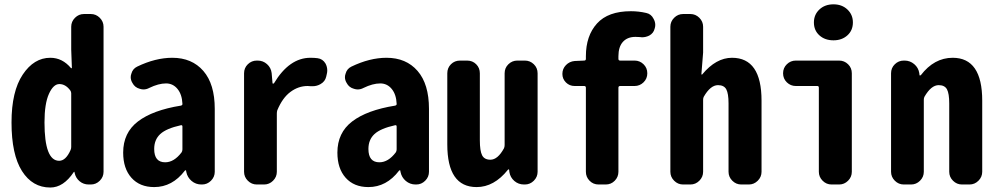

<svg xmlns="http://www.w3.org/2000/svg" viewBox="-20 -836 4511 870"><path d="M208 13.7Q127 13.7 79.6 -61Q32.2 -135.7 32.2 -281.2Q32.2 -421.9 83 -498Q133.8 -574.2 208 -574.2Q262.7 -574.2 301.8 -527.3Q302.7 -526.4 304.2 -526.9Q305.7 -527.3 305.7 -529.3L302.7 -611.3V-714.8Q302.7 -738.3 319.8 -755.4Q336.9 -772.5 360.4 -772.5H391.6Q415 -772.5 432.1 -755.4Q449.2 -738.3 449.2 -714.8V-57.6Q449.2 -34.2 432.1 -17.1Q415 0 391.6 0H381.8Q358.4 0 340.8 -14.6Q323.2 -29.3 318.4 -51.8L317.4 -56.6Q317.4 -57.6 316.4 -57.6Q315.4 -57.6 314.5 -56.6Q267.6 13.7 208 13.7ZM248 -107.4Q278.3 -107.4 299.8 -156.2Q302.7 -163.1 302.7 -169.9V-413.1Q302.7 -419.9 298.8 -425.8Q277.3 -455.1 249 -455.1Q221.7 -455.1 201.7 -410.6Q181.6 -366.2 181.6 -281.2Q181.6 -107.4 248 -107.4Z M678.7 11.7Q613.3 11.7 575.7 -30.3Q538.1 -72.3 538.1 -144.5Q538.1 -234.4 605 -285.6Q671.9 -336.9 799.8 -357.4Q807.6 -359.4 806.6 -366.2Q804.7 -408.2 784.2 -433.1Q763.7 -458 732.4 -458Q698.2 -458 656.2 -437.5Q643.6 -430.7 629.9 -430.7Q622.1 -430.7 613.3 -433.6Q590.8 -439.5 580.1 -460Q572.3 -472.7 572.3 -486.3Q572.3 -494.1 575.2 -502Q581.1 -524.4 601.6 -534.2Q684.6 -574.2 760.7 -574.2Q849.6 -574.2 901.4 -514.6Q953.1 -455.1 953.1 -342.8V-57.6Q953.1 -34.2 936 -17.1Q918.9 0 895.5 0H892.6Q867.2 0 848.1 -16.1Q829.1 -32.2 824.2 -56.6L823.2 -62.5Q823.2 -64.5 821.3 -64.5Q819.3 -64.5 817.4 -62.5Q760.7 11.7 678.7 11.7ZM728.5 -100.6Q768.6 -100.6 802.7 -145.5Q806.6 -151.4 806.6 -159.2V-262.7Q806.6 -268.6 801.8 -268.6Q800.8 -268.6 799.8 -268.6Q733.4 -253.9 706.1 -228.5Q678.7 -203.1 678.7 -161.1Q678.7 -100.6 728.5 -100.6Z M1143.6 0Q1120.1 0 1103 -17.1Q1085.9 -34.2 1085.9 -57.6V-503.9Q1085.9 -528.3 1103 -544.9Q1120.1 -561.5 1143.6 -561.5H1147.5Q1171.9 -561.5 1189.9 -545.4Q1208 -529.3 1210.9 -504.9L1214.8 -460Q1214.8 -457 1217.3 -457Q1219.7 -457 1221.7 -459Q1291 -574.2 1386.7 -574.2Q1404.3 -574.2 1418.9 -572.3Q1442.4 -569.3 1455.1 -547.9Q1462.9 -533.2 1462.9 -516.6Q1462.9 -508.8 1460.9 -501L1458 -488.3Q1453.1 -466.8 1432.6 -455.1Q1416 -445.3 1396.5 -445.3Q1392.6 -445.3 1388.7 -445.3Q1381.8 -446.3 1374 -446.3Q1332 -446.3 1295.9 -419.4Q1259.8 -392.6 1236.3 -335.9Q1234.4 -329.1 1234.4 -321.3V-57.6Q1234.4 -34.2 1217.3 -17.1Q1200.2 0 1176.8 0Z M1649.4 11.7Q1584 11.7 1546.4 -30.3Q1508.8 -72.3 1508.8 -144.5Q1508.8 -234.4 1575.7 -285.6Q1642.6 -336.9 1770.5 -357.4Q1778.3 -359.4 1777.3 -366.2Q1775.4 -408.2 1754.9 -433.1Q1734.4 -458 1703.1 -458Q1668.9 -458 1627 -437.5Q1614.3 -430.7 1600.6 -430.7Q1592.8 -430.7 1584 -433.6Q1561.5 -439.5 1550.8 -460Q1543 -472.7 1543 -486.3Q1543 -494.1 1545.9 -502Q1551.8 -524.4 1572.3 -534.2Q1655.3 -574.2 1731.4 -574.2Q1820.3 -574.2 1872.1 -514.6Q1923.8 -455.1 1923.8 -342.8V-57.6Q1923.8 -34.2 1906.7 -17.1Q1889.6 0 1866.2 0H1863.3Q1837.9 0 1818.8 -16.1Q1799.8 -32.2 1794.9 -56.6L1793.9 -62.5Q1793.9 -64.5 1792 -64.5Q1790 -64.5 1788.1 -62.5Q1731.4 11.7 1649.4 11.7ZM1699.2 -100.6Q1739.3 -100.6 1773.4 -145.5Q1777.3 -151.4 1777.3 -159.2V-262.7Q1777.3 -268.6 1772.5 -268.6Q1771.5 -268.6 1770.5 -268.6Q1704.1 -253.9 1676.8 -228.5Q1649.4 -203.1 1649.4 -161.1Q1649.4 -100.6 1699.2 -100.6Z M2139.6 11.7Q2006.8 11.7 2006.8 -181.6V-503.9Q2006.8 -528.3 2023.4 -544.9Q2040 -561.5 2064.5 -561.5H2096.7Q2121.1 -561.5 2137.7 -544.9Q2154.3 -528.3 2154.3 -503.9V-200.2Q2154.3 -152.3 2164.6 -132.3Q2174.8 -112.3 2202.1 -112.3Q2235.4 -112.3 2263.7 -164.1Q2266.6 -170.9 2266.6 -178.7V-503.9Q2266.6 -528.3 2283.7 -544.9Q2300.8 -561.5 2324.2 -561.5H2358.4Q2381.8 -561.5 2398.9 -544.9Q2416 -528.3 2416 -503.9V-57.6Q2416 -34.2 2398.9 -17.1Q2381.8 0 2358.4 0H2354.5Q2329.1 0 2310.5 -16.1Q2292 -32.2 2288.1 -56.6L2287.1 -66.4Q2287.1 -68.4 2284.7 -68.4Q2282.2 -68.4 2281.2 -66.4Q2218.8 11.7 2139.6 11.7Z M2908.2 -777.3Q2930.7 -772.5 2941.4 -751Q2949.2 -737.3 2949.2 -722.7Q2949.2 -714.8 2946.3 -706.1Q2941.4 -685.5 2921.9 -674.8Q2906.2 -667 2888.7 -667Q2884.8 -667 2879.9 -668Q2869.1 -668.9 2859.4 -668.9Q2823.2 -668.9 2802.7 -646.5Q2782.2 -624 2782.2 -581.1V-569.3Q2782.2 -561.5 2790 -561.5H2855.5Q2878.9 -561.5 2896 -544.9Q2913.1 -528.3 2913.1 -503.9Q2913.1 -479.5 2896 -462.9Q2878.9 -446.3 2855.5 -446.3H2790Q2782.2 -446.3 2782.2 -438.5V-57.6Q2782.2 -34.2 2765.6 -17.1Q2749 0 2724.6 0H2692.4Q2668 0 2651.4 -17.1Q2634.8 -34.2 2634.8 -57.6V-438.5Q2634.8 -446.3 2627 -446.3H2584Q2560.5 -446.3 2544.4 -462.4Q2528.3 -478.5 2528.3 -501Q2528.3 -524.4 2544.4 -541Q2560.5 -557.6 2584 -559.6L2627 -561.5Q2634.8 -561.5 2634.8 -569.3V-581.1Q2634.8 -673.8 2685.1 -729.5Q2735.4 -785.2 2838.9 -785.2Q2874 -785.2 2908.2 -777.3Z M3075.2 0Q3051.8 0 3034.7 -17.1Q3017.6 -34.2 3017.6 -57.6V-714.8Q3017.6 -738.3 3034.7 -755.4Q3051.8 -772.5 3075.2 -772.5H3108.4Q3131.8 -772.5 3148.9 -755.4Q3166 -738.3 3166 -714.8V-597.7L3158.2 -500Q3158.2 -499 3159.7 -498Q3161.1 -497.1 3162.1 -499Q3224.6 -574.2 3296.9 -574.2Q3430.7 -574.2 3430.7 -379.9V-57.6Q3430.7 -34.2 3413.6 -17.1Q3396.5 0 3373 0H3338.9Q3315.4 0 3298.3 -17.1Q3281.2 -34.2 3281.2 -57.6V-367.2Q3281.2 -412.1 3271 -431.2Q3260.7 -450.2 3233.4 -450.2Q3199.2 -450.2 3168.9 -397.5Q3166 -391.6 3166 -383.8V-57.6Q3166 -34.2 3148.9 -17.1Q3131.8 0 3108.4 0Z M3748 0Q3724.6 0 3707.5 -17.1Q3690.4 -34.2 3690.4 -57.6V-438.5Q3690.4 -446.3 3683.6 -446.3H3585.9Q3562.5 -446.3 3545.4 -462.9Q3528.3 -479.5 3528.3 -503.9Q3528.3 -528.3 3545.4 -544.9Q3562.5 -561.5 3585.9 -561.5H3782.2Q3805.7 -561.5 3822.8 -544.9Q3839.8 -528.3 3839.8 -503.9V-57.6Q3839.8 -34.2 3822.8 -17.1Q3805.7 0 3782.2 0ZM3756.8 -653.3Q3717.8 -653.3 3692.9 -675.8Q3668 -698.2 3668 -734.4Q3668 -769.5 3692.9 -793Q3717.8 -816.4 3756.8 -816.4Q3794.9 -816.4 3819.8 -793Q3844.7 -769.5 3844.7 -734.4Q3844.7 -698.2 3819.8 -675.8Q3794.9 -653.3 3756.8 -653.3Z M4075.2 0Q4051.8 0 4034.7 -17.1Q4017.6 -34.2 4017.6 -57.6V-503.9Q4017.6 -528.3 4034.7 -544.9Q4051.8 -561.5 4075.2 -561.5H4079.1Q4103.5 -561.5 4122.6 -545.4Q4141.6 -529.3 4145.5 -504.9L4146.5 -496.1Q4146.5 -494.1 4148.4 -494.1Q4150.4 -494.1 4152.3 -495.1Q4212.9 -574.2 4296.9 -574.2Q4430.7 -574.2 4430.7 -379.9V-57.6Q4430.7 -34.2 4413.6 -17.1Q4396.5 0 4373 0H4338.9Q4315.4 0 4298.3 -17.1Q4281.2 -34.2 4281.2 -57.6V-367.2Q4281.2 -412.1 4271 -431.2Q4260.7 -450.2 4233.4 -450.2Q4199.2 -450.2 4168.9 -397.5Q4166 -391.6 4166 -383.8V-57.6Q4166 -34.2 4148.9 -17.1Q4131.8 0 4108.4 0Z"/></svg>

Font: Gen Jyuu Gothic Monospace Bold
Style: Bold
Weight: 700
Designer: [Source Han Sans]
Ryoko NISHIZUKA  (kana & ideographs); Paul D. Hunt (Latin, Greek & Cyrillic); Wenlong ZHANG  (bopomofo
Version: Version 1.002.20150607